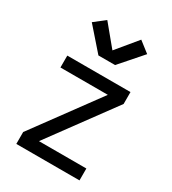

<svg xmlns="http://www.w3.org/2000/svg" viewBox="-189 -879 877 979"><g transform="rotate(30 250.0 -389.5)"><path d="M64 0V-70L343 -450H64V-520H436V-450L157 -70H436V0ZM201 -600 87 -730 150 -779 250 -658 350 -779 413 -730 299 -600Z"/></g></svg>

Font: Iosevka www.saffi
Style: Regular
Weight: 400
Monospace: yes
Designer: Belleve Invis
Foundry: Belleve Invis
Version: Version 22.0.2; ttfautohint (v1.8.3)